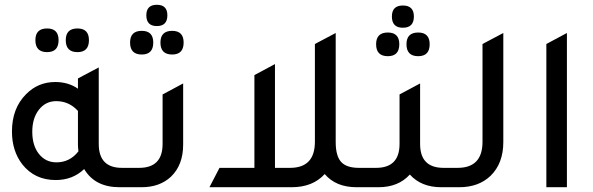

<svg xmlns="http://www.w3.org/2000/svg" viewBox="-20 -783 2481 803"><path d="M177 -565Q128 -565 128 -615Q128 -664 177 -664Q225 -664 225 -615Q225 -565 177 -565ZM304 -565Q255 -565 255 -615Q255 -664 304 -664Q352 -664 352 -615Q352 -565 304 -565ZM490 -81H556V0H480Q377 0 332 -76Q284 -30 213 -30Q125 -30 73 -96Q30 -152 30 -233Q30 -330 89 -389Q139 -440 211 -440Q266 -440 306 -412V-455L393 -501V-181Q393 -81 490 -81ZM306 -319Q269 -360 215 -360Q171 -360 143 -324.5Q115 -289 115 -232Q115 -174 143 -139Q171 -104 216 -104Q272 -104 308 -150Q306 -168 306 -178Z M636 -674Q592 -674 592 -719Q592 -763 636 -763Q680 -763 680 -719Q680 -674 636 -674ZM573 -555Q524 -555 524 -605Q524 -654 573 -654Q621 -654 621 -605Q621 -555 573 -555ZM700 -555Q651 -555 651 -605Q651 -654 700 -654Q748 -654 748 -605Q748 -555 700 -555ZM496 0V-81H562Q660 -81 660 -181V-388L746 -434V-178Q746 -93 695 -44Q648 0 572 0Z M1481 -81H1547V0H1471Q1385 0 1338 -55Q1288 0 1200 0H856L898 -81H1044V-469L1130 -515V-81H1193Q1297 -81 1297 -190V-599L1384 -645V-189Q1384 -131 1406.5 -106Q1429 -81 1481 -81Z M1665 -667Q1619 -667 1619 -714Q1619 -760 1665 -760Q1711 -760 1711 -714Q1711 -667 1665 -667ZM1602 -548Q1553 -548 1553 -598Q1553 -647 1602 -647Q1650 -647 1650 -598Q1650 -548 1602 -548ZM1680 -598Q1680 -647 1729 -647Q1777 -647 1777 -598Q1777 -548 1729 -548Q1680 -548 1680 -598ZM1835 -81H1901V0H1825Q1742 0 1694 -53Q1646 0 1563 0H1487V-81H1553Q1651 -81 1651 -181V-388L1737 -434V-181Q1737 -81 1835 -81Z M1841 0V-81H1894Q1998 -81 1998 -190V-599L2085 -645V-189Q2085 -100 2032 -48Q1982 0 1901 0Z M2265 0V-599L2351 -645V0Z"/></svg>

Font: TajawalTap Med
Style: Regular
Weight: 500
Designer: Boutros Fonts
Foundry: Created by Boutros International 2017
Version: Version 2.700